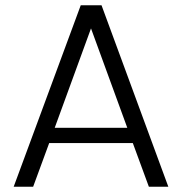

<svg xmlns="http://www.w3.org/2000/svg" viewBox="-20 -710 692 730"><path d="M546 0C546 0 620 0 620 0C620 0 366 -690 366 -690C366 -690 287 -690 287 -690C287 -690 32 0 32 0C32 0 106 0 106 0C106 0 167 -166 167 -166C167 -166 485 -166 485 -166C485 -166 546 0 546 0ZM188 -224C188 -224 326 -602 326 -602C326 -602 464 -224 464 -224C464 -224 188 -224 188 -224Z"/></svg>

Font: wox.body
Style: Regular
Weight: 500
Designer: Ninad Kale (Devanagari), Jonny Pinhorn (Latin)
Foundry: Indian Type Foundry
Version: ""